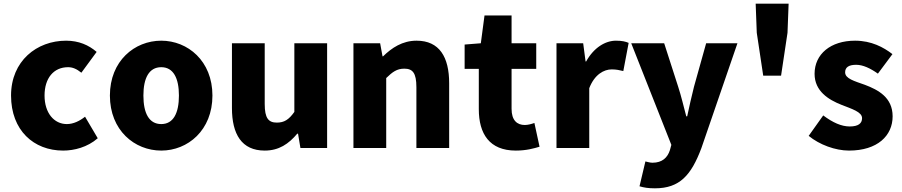

<svg xmlns="http://www.w3.org/2000/svg" viewBox="-20 -764 4900 1043"><path d="M323 54C383 54 455 36 511 -13L442 -130C413 -107 379 -90 343 -90C274 -90 222 -150 222 -245C222 -339 271 -399 350 -399C374 -399 396 -390 422 -369L505 -482C462 -519 408 -543 339 -543C180 -543 40 -433 40 -245C40 -56 163 54 323 54Z M856 54C1000 54 1134 -56 1134 -245C1134 -433 1000 -543 856 -543C711 -543 577 -433 577 -245C577 -56 711 54 856 54ZM759 -245C759 -339 789 -399 856 -399C922 -399 952 -339 952 -245C952 -150 922 -90 856 -90C789 -90 759 -150 759 -245Z M1418 54C1495 54 1548 18 1595 -38H1599L1612 40H1757V-529H1579V-156C1549 -114 1524 -98 1484 -98C1439 -98 1418 -121 1418 -199V-529H1240V-177C1240 -35 1293 54 1418 54Z M1900 -529V40H2078V-340C2112 -373 2136 -391 2176 -391C2221 -391 2242 -369 2242 -290V40H2420V-312C2420 -454 2367 -543 2243 -543C2166 -543 2108 -504 2061 -458H2058L2045 -529Z M2782 54C2840 54 2881 42 2911 33L2883 -96C2869 -91 2849 -85 2831 -85C2789 -85 2759 -110 2759 -173V-390H2893V-529H2759V-680H2612L2592 -529L2504 -522V-390H2581V-171C2581 -37 2639 54 2782 54Z M3003 -529V40H3181V-285C3210 -360 3261 -387 3303 -387C3328 -387 3345 -383 3366 -378L3395 -531C3379 -538 3360 -543 3326 -543C3269 -543 3206 -506 3164 -430H3161L3148 -529Z M3538 259C3673 259 3735 187 3790 41L3986 -529H3816L3750 -293C3737 -239 3724 -186 3713 -132H3708C3693 -188 3681 -241 3664 -293L3588 -529H3409L3627 23L3619 52C3606 92 3578 120 3524 120C3511 120 3496 115 3486 113L3454 248C3478 255 3501 259 3538 259Z M4091 -586 4126 -353H4223L4258 -586L4264 -744H4085Z M4592 54C4747 54 4829 -27 4829 -132C4829 -235 4750 -276 4679 -303C4620 -324 4571 -337 4571 -371C4571 -398 4590 -412 4631 -412C4668 -412 4708 -393 4749 -364L4828 -470C4780 -507 4714 -543 4625 -543C4492 -543 4405 -470 4405 -363C4405 -268 4482 -222 4550 -195C4608 -172 4663 -156 4663 -122C4663 -94 4643 -77 4596 -77C4551 -77 4504 -98 4452 -137L4373 -26C4431 22 4518 54 4592 54Z"/></svg>

Font: コーポレート・ロゴ ver3 Bold
Style: Regular
Weight: 700
Designer: [KANA_main] LOGOTYPE.JP [Source Han Sans] Ryoko NISHIZUKA 西塚涼子 (kana, bopomofo & ideographs); Paul D. Hunt (Latin, Greek
Version: Version 12.001;FEAKit 1.0